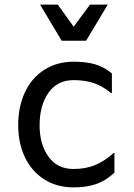

<svg xmlns="http://www.w3.org/2000/svg" viewBox="-20 -802 580 834"><path d="M59 -259Q59 -338 88 -400.5Q117 -463 172 -498.5Q227 -534 301 -534Q353 -534 392 -523Q431 -512 466 -483V-398H462Q426 -428 387.5 -441Q349 -454 300 -454Q229 -454 190.5 -399Q152 -344 152 -258Q152 -175 190.5 -121.5Q229 -68 299 -68Q351 -68 392 -84.5Q433 -101 473 -137H477V-52Q440 -17 397.5 -2.5Q355 12 300 12Q227 12 172 -23Q117 -58 88 -119.5Q59 -181 59 -259ZM231 -782 300 -686 371 -782H448L354 -625H248L154 -782Z"/></svg>

Font: Amiko
Style: Regular
Weight: 400
Designer: Pablo Impallari, Rodrigo Fuenzalida, Andres Torresi
Foundry: Impallari Type
Version: Version 1.001; ttfautohint (v1.3)